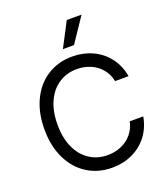

<svg xmlns="http://www.w3.org/2000/svg" viewBox="-167 -1055 1027 1180"><g transform="rotate(-20 346.5 -464.5)"><path d="M363.3 -634.7Q298.3 -634.7 246.9 -601.9Q195.4 -569.1 165.7 -505.7Q136 -442.3 136 -353.6Q136 -264.8 165.7 -201.5Q195.4 -138.1 246.9 -105.3Q298.3 -72.5 363.3 -72.5Q410.6 -72.5 451.8 -90.1Q493.1 -107.7 521.6 -141.2Q550.1 -174.7 560.1 -221.7H648.5Q636 -150.9 596 -98.6Q555.9 -46.3 495.5 -18.3Q435.1 9.7 363.3 9.7Q272.4 9.7 201.5 -34.9Q130.5 -79.4 90.5 -161.6Q50.4 -243.8 50.4 -353.6Q50.4 -463.4 90.5 -545.9Q130.5 -628.5 201.5 -672.7Q272.4 -716.9 363.3 -716.9Q434.7 -716.9 495 -689.2Q555.2 -661.6 595.5 -609.1Q635.7 -556.6 648.5 -484.8H560.1Q550.4 -532.1 521.8 -566.1Q493.1 -600.1 451.8 -617.4Q410.6 -634.7 363.3 -634.7ZM409.5 -939.2H506.2L398.5 -779H326Z"/></g></svg>

Font: Pretendard Variable
Style: Regular
Weight: 400
Designer: Base glyphs from Inter by Rasmus Andersson; Hangul glyphs from Noto Sans CJK(Source Han Sans) by Jang Soo-young and Kang
Foundry: Kil Hyung-jin
Version: Version 1.100;FEAKit 1.0